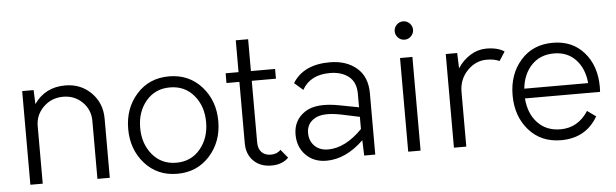

<svg xmlns="http://www.w3.org/2000/svg" viewBox="-46 -852 3275 1021"><g transform="rotate(-5 1591.5 -341.5)"><path d="M310 -510Q393 -510 448.5 -454.5Q504 -399 504 -316V0H438V-310Q438 -369 396.5 -410Q355 -451 294 -451Q232 -451 189 -409Q146 -367 146 -307V0H80V-500H141L144 -425Q203 -510 310 -510Z M1037.5 -65Q970 10 864 10Q758 10 691 -65Q624 -140 624 -250Q624 -360 691 -435Q758 -510 864 -510Q970 -510 1037.5 -435Q1105 -360 1105 -250Q1105 -140 1037.5 -65ZM1040 -250Q1040 -336 991.5 -393.5Q943 -451 864 -451Q785 -451 736.5 -393.5Q688 -336 688 -250Q688 -165 736.5 -107Q785 -49 864 -49Q943 -49 991.5 -107Q1040 -165 1040 -250Z M1421 -69 1458 -24Q1424 10 1367 10Q1307 10 1271 -26Q1235 -62 1235 -120V-448H1166V-500H1235V-670H1301V-500H1430V-448H1301V-120Q1301 -85 1319 -66.5Q1337 -48 1369 -48Q1401 -48 1421 -69Z M1722 -510Q1810 -510 1865.5 -463Q1921 -416 1921 -327V0H1862L1859 -82Q1764 10 1660 10Q1593 10 1550.5 -33Q1508 -76 1508 -143Q1508 -219 1569.5 -260.5Q1631 -302 1757 -277L1857 -258V-330Q1857 -392 1818.5 -422.5Q1780 -453 1718 -453Q1613 -453 1570 -376L1524 -416Q1582 -510 1722 -510ZM1674 -49Q1766 -49 1857 -142V-207L1758 -228Q1663 -247 1619 -221.5Q1575 -196 1575 -146Q1575 -103 1602 -76Q1629 -49 1674 -49Z M2164.5 -609.5Q2150 -595 2130 -595Q2110 -595 2095.5 -609.5Q2081 -624 2081 -644Q2081 -664 2095.5 -678.5Q2110 -693 2130 -693Q2150 -693 2164.5 -678.5Q2179 -664 2179 -644Q2179 -624 2164.5 -609.5ZM2097 0V-500H2163V0Z M2558 -510Q2619 -510 2654 -486L2623 -438Q2595 -451 2555 -451Q2496 -451 2451.5 -405Q2407 -359 2407 -292V0H2341V-500H2402L2405 -418Q2432 -460 2472.5 -485Q2513 -510 2558 -510Z M3142 -254Q3142 -237 3141 -228H2740Q2746 -147 2792.5 -97.5Q2839 -48 2915 -48Q3008 -48 3063 -133L3109 -100Q3045 10 2913 10Q2806 10 2741 -64Q2676 -138 2676 -250Q2676 -362 2741 -436Q2806 -510 2913 -510Q3017 -510 3079.5 -438.5Q3142 -367 3142 -254ZM2914 -453Q2841 -453 2795 -405.5Q2749 -358 2741 -280H3082Q3075 -358 3030.5 -405.5Q2986 -453 2914 -453Z"/></g></svg>

Font: Orkney Light
Style: Regular
Weight: 300
Designer: Samuel Oakes and Alfredo Marco Pradil
Foundry: Alfredo Marco Pradil
Version: 1.0; ttfautohint (v1.5)